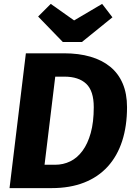

<svg xmlns="http://www.w3.org/2000/svg" viewBox="-20 -967 695 987"><path d="M263 -120Q305 -120 341 -137.5Q377 -155 404 -191.5Q431 -228 446.5 -283.5Q462 -339 462 -416Q462 -500 423 -536.5Q384 -573 311 -573H264L209 -120ZM633 -416Q633 -319 608 -242Q583 -165 534 -111Q485 -57 412.5 -28.5Q340 0 246 0H29L113 -693H309Q385 -693 445 -675.5Q505 -658 547 -623.5Q589 -589 611 -537Q633 -485 633 -416ZM505 -947 558 -878 401 -751H303L176 -882L241 -947L361 -862Z"/></svg>

Font: Qjlgwqiwhsfqbnnlvksmvfsycuq
Style: Regular
Weight: 700
Italic angle: -8°
Designer: Carrois Corporate & Edenspiekermann
Foundry: Carrois Corporate GbR & Edenspiekermann AG
Version: Version 2.001